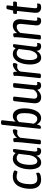

<svg xmlns="http://www.w3.org/2000/svg" viewBox="1396 -2188 799 3630"><g transform="rotate(-90 1795.0 -372.5)"><path d="M219 6Q130 6 85.5 -47Q41 -100 41 -201Q41 -258 52.5 -315.5Q64 -373 90.5 -421.5Q117 -470 162 -499.5Q207 -529 275 -529Q304 -529 329.5 -523.5Q355 -518 371.5 -509.5Q388 -501 388 -492Q388 -486 384 -474Q380 -462 374 -451.5Q368 -441 361 -441Q353 -441 329.5 -449Q306 -457 266 -457Q221 -457 193.5 -431Q166 -405 152 -364.5Q138 -324 133 -280Q128 -236 128 -200Q128 -132 152 -99Q176 -66 228 -66Q271 -66 298 -76.5Q325 -87 335 -87Q342 -87 344 -71.5Q346 -56 346 -45Q346 -28 324.5 -16.5Q303 -5 273.5 0.5Q244 6 219 6Z M540 7Q492 7 463.5 -22.5Q435 -52 422 -100Q409 -148 409 -203Q409 -264 421.5 -322Q434 -380 459 -427Q484 -474 522 -501.5Q560 -529 610 -529Q653 -529 679 -510.5Q705 -492 718 -475Q729 -508 736.5 -516.5Q744 -525 763 -525H769Q797 -525 794 -504L746 -123Q742 -89 751.5 -77.5Q761 -66 774 -66Q788 -66 796.5 -68.5Q805 -71 810 -71Q818 -71 816 -55Q815 -46 812.5 -34Q810 -22 808 -17Q804 -7 787 -0.5Q770 6 751 6Q735 6 716 -1Q697 -8 683 -27Q669 -46 667 -83Q640 -31 606 -12Q572 7 540 7ZM564 -66Q593 -66 623 -95Q653 -124 675 -198L696 -367Q698 -381 699.5 -393Q701 -405 703 -417Q692 -429 673.5 -442.5Q655 -456 623 -456Q586 -456 561.5 -434Q537 -412 522 -375.5Q507 -339 500.5 -294Q494 -249 494 -202Q494 -166 500.5 -135Q507 -104 522 -85Q537 -66 564 -66Z M916 2Q879 2 882 -22L919 -373Q925 -427 925 -463Q925 -477 924.5 -486Q924 -495 924 -502Q924 -510 934.5 -514Q945 -518 958.5 -520Q972 -522 981 -522Q1007 -522 1002 -447Q1028 -483 1067 -506Q1106 -529 1140 -529Q1155 -529 1160.5 -522.5Q1166 -516 1166 -498Q1166 -479 1157 -460.5Q1148 -442 1139 -442Q1132 -442 1122.5 -444.5Q1113 -447 1094 -447Q1066 -447 1041.5 -429.5Q1017 -412 1006 -386L967 -20Q965 2 927 2Z M1373 6Q1339 6 1309 -14Q1279 -34 1259 -74Q1246 -30 1236 -14Q1226 2 1209 2H1203Q1186 2 1180.5 -4Q1175 -10 1176 -20L1251 -730Q1253 -752 1291 -752H1302Q1339 -752 1337 -730L1310 -478Q1332 -500 1357 -514.5Q1382 -529 1416 -529Q1484 -529 1523 -472.5Q1562 -416 1562 -312Q1562 -252 1551 -195Q1540 -138 1517.5 -93Q1495 -48 1459 -21Q1423 6 1373 6ZM1360 -67Q1395 -67 1416.5 -89Q1438 -111 1450.5 -147.5Q1463 -184 1467.5 -228Q1472 -272 1472 -315Q1472 -383 1452 -419Q1432 -455 1388 -455Q1363 -455 1343 -444Q1323 -433 1303 -410L1284 -227Q1282 -205 1279 -182Q1276 -159 1271 -136Q1306 -67 1360 -67Z M1772 7Q1711 7 1681.5 -32Q1652 -71 1659 -138L1698 -502Q1700 -513 1709 -518.5Q1718 -524 1738 -524H1748Q1786 -524 1784 -502L1746 -141Q1739 -66 1807 -66Q1838 -66 1866.5 -85.5Q1895 -105 1915 -136L1954 -502Q1956 -524 1994 -524H2004Q2042 -524 2040 -502L1999 -108Q1995 -66 2023 -66Q2034 -66 2042 -68.5Q2050 -71 2055 -71Q2063 -71 2061 -55Q2060 -46 2057.5 -33Q2055 -20 2053 -17Q2049 -7 2029.5 -0.5Q2010 6 1988 6Q1965 6 1942.5 -10Q1920 -26 1914 -68Q1886 -33 1848.5 -13Q1811 7 1772 7Z M2168 2Q2131 2 2134 -22L2171 -373Q2177 -427 2177 -463Q2177 -477 2176.5 -486Q2176 -495 2176 -502Q2176 -510 2186.5 -514Q2197 -518 2210.5 -520Q2224 -522 2233 -522Q2259 -522 2254 -447Q2280 -483 2319 -506Q2358 -529 2392 -529Q2407 -529 2412.5 -522.5Q2418 -516 2418 -498Q2418 -479 2409 -460.5Q2400 -442 2391 -442Q2384 -442 2374.5 -444.5Q2365 -447 2346 -447Q2318 -447 2293.5 -429.5Q2269 -412 2258 -386L2219 -20Q2217 2 2179 2Z M2522 7Q2474 7 2445.5 -22.5Q2417 -52 2404 -100Q2391 -148 2391 -203Q2391 -264 2403.5 -322Q2416 -380 2441 -427Q2466 -474 2504 -501.5Q2542 -529 2592 -529Q2635 -529 2661 -510.5Q2687 -492 2700 -475Q2711 -508 2718.5 -516.5Q2726 -525 2745 -525H2751Q2779 -525 2776 -504L2728 -123Q2724 -89 2733.5 -77.5Q2743 -66 2756 -66Q2770 -66 2778.5 -68.5Q2787 -71 2792 -71Q2800 -71 2798 -55Q2797 -46 2794.5 -34Q2792 -22 2790 -17Q2786 -7 2769 -0.5Q2752 6 2733 6Q2717 6 2698 -1Q2679 -8 2665 -27Q2651 -46 2649 -83Q2622 -31 2588 -12Q2554 7 2522 7ZM2546 -66Q2575 -66 2605 -95Q2635 -124 2657 -198L2678 -367Q2680 -381 2681.5 -393Q2683 -405 2685 -417Q2674 -429 2655.5 -442.5Q2637 -456 2605 -456Q2568 -456 2543.5 -434Q2519 -412 2504 -375.5Q2489 -339 2482.5 -294Q2476 -249 2476 -202Q2476 -166 2482.5 -135Q2489 -104 2504 -85Q2519 -66 2546 -66Z M3215 6Q3171 6 3149 -20.5Q3127 -47 3131 -93L3158 -365Q3159 -371 3159 -376.5Q3159 -382 3159 -387Q3159 -420 3146 -438Q3133 -456 3101 -456Q3071 -456 3040.5 -437Q3010 -418 2988 -386L2949 -20Q2947 2 2909 2H2898Q2861 2 2864 -22L2901 -373Q2907 -427 2907 -463Q2907 -477 2906.5 -486Q2906 -495 2906 -502Q2906 -510 2916.5 -514Q2927 -518 2940.5 -520Q2954 -522 2963 -522Q2977 -522 2981 -506Q2985 -490 2985 -470Q2985 -459 2984 -447Q3010 -485 3046.5 -507Q3083 -529 3128 -529Q3184 -529 3215.5 -494.5Q3247 -460 3247 -399Q3247 -393 3247 -386.5Q3247 -380 3246 -373L3218 -108Q3214 -66 3242 -66Q3253 -66 3261 -68.5Q3269 -71 3274 -71Q3282 -71 3280 -55Q3279 -46 3276.5 -34Q3274 -22 3272 -17Q3268 -7 3250.5 -0.5Q3233 6 3215 6Z M3466 6Q3447 6 3422 -3Q3397 -12 3380.5 -38.5Q3364 -65 3369 -116L3404 -451H3364Q3344 -451 3347 -481L3348 -493Q3351 -523 3371 -523H3411L3435 -628Q3439 -650 3468 -650H3476Q3512 -650 3509 -628L3497 -523H3564Q3584 -523 3581 -493L3580 -481Q3577 -451 3557 -451H3490L3456 -126Q3452 -91 3460.5 -78.5Q3469 -66 3501 -66Q3512 -66 3523 -68.5Q3534 -71 3539 -71Q3547 -71 3545 -55Q3545 -51 3542 -36.5Q3539 -22 3537 -17Q3533 -7 3514 -0.5Q3495 6 3466 6Z"/></g></svg>

Font: Asap Condensed Condensed Regular
Style: Italic
Weight: 400
Width: 3
Italic angle: -6°
Designer: Pablo Cosgaya
Foundry: Omnibus-Type
Version: Version 3.001; ttfautohint (v1.8.4.7-5d5b)